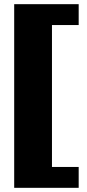

<svg xmlns="http://www.w3.org/2000/svg" viewBox="-20 -770 419 920"><path d="M48 130V-750H357V-650H229V30H357V130Z"/></svg>

Font: Roboto Serif Black
Style: Regular
Weight: 900
Designer: Greg Gazdowicz
Foundry: Commercial Type
Version: Version 1.008